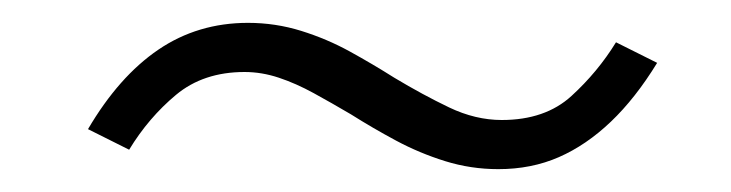

<svg xmlns="http://www.w3.org/2000/svg" viewBox="-20 -368 640 168"><path d="M416 -220Q392 -220 369.5 -227Q347 -234 326.5 -245Q306 -256 287 -268Q270 -278 254.5 -286.5Q239 -295 224 -300Q209 -305 194 -305Q158 -305 134 -285Q110 -265 93 -237L57 -255Q84 -301 118.5 -324.5Q153 -348 197 -348Q221 -348 243.5 -341Q266 -334 286 -323Q306 -312 325 -300Q350 -285 373 -274Q396 -263 419 -263Q457 -263 480 -284Q503 -305 519 -331L555 -313Q536 -282 514.5 -261.5Q493 -241 469 -230.5Q445 -220 416 -220Z"/></svg>

Font: Nunito Sans 7pt ExtraLight
Style: Italic
Weight: 250
Italic angle: -9°
Designer: Vernon Adams
Foundry: Vernon Adams
Version: Version 3.101;gftools[0.9.27]